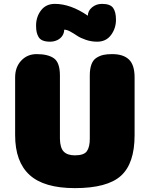

<svg xmlns="http://www.w3.org/2000/svg" viewBox="-20 -964 777 990"><path d="M674 -565V-267Q674 -121 603.5 -57.5Q533 6 366 6Q207 6 132.5 -62Q58 -130 58 -267V-565Q58 -618 89.5 -651.5Q121 -685 169 -685Q228 -685 258.5 -663Q289 -641 289 -574V-248Q290 -201 309 -182Q328 -163 366 -163Q413 -163 428 -184.5Q443 -206 443 -248V-575Q443 -609 451.5 -632Q460 -655 477.5 -666Q495 -677 513.5 -681Q532 -685 558 -685Q616 -685 645 -657Q674 -629 674 -565ZM311 -811Q311 -794 301.5 -779.5Q292 -765 275 -757Q258 -749 238 -749Q216 -749 201 -755Q186 -761 179 -773Q172 -785 169 -798.5Q166 -812 166 -832Q166 -877 191.5 -910.5Q217 -944 263 -944Q344 -944 433 -883Q433 -908 454.5 -926Q476 -944 506 -944Q548 -944 563 -923.5Q578 -903 578 -862Q578 -818 552.5 -783.5Q527 -749 481 -749Q451 -749 423 -758.5Q395 -768 378 -779.5Q361 -791 343 -801Q325 -811 311 -811Z"/></svg>

Font: Coiny 2.0
Style: Regular
Weight: 400
Version: Version 1.001 July 11, 2018